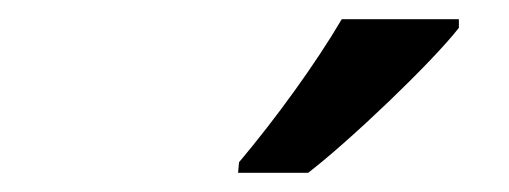

<svg xmlns="http://www.w3.org/2000/svg" viewBox="-20 -786 530 200"><path d="M228 -606H301C344 -639 430 -721 458 -757V-766H336C309 -720 267 -662 229 -617Z"/></svg>

Font: Noto Sans Display SemiCondensed Medium
Style: Italic
Weight: 500
Width: 4
Italic angle: -12°
Designer: Monotype Design Team
Foundry: Monotype Imaging Inc.
Version: Version 1.900